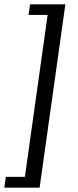

<svg xmlns="http://www.w3.org/2000/svg" viewBox="-36 -706 360 887"><path d="M-16 161 -9 111H79L184 -637H96L103 -686H266L147 161Z"/></svg>

Font: Chivo Medium Light
Style: Italic
Weight: 300
Italic angle: -8.05°
Version: Version 2.002